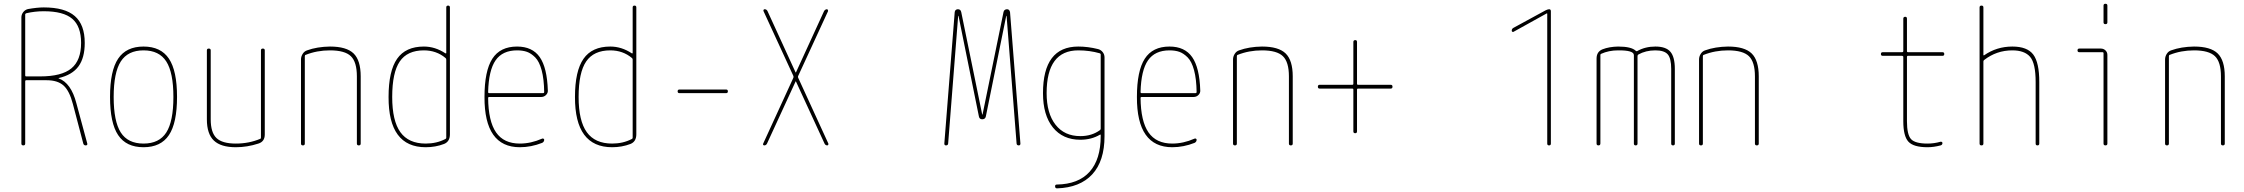

<svg xmlns="http://www.w3.org/2000/svg" viewBox="-20 -780 12040 1030"><path d="M115.2 -702.1V-375Q115.2 -370.1 120.1 -370.1H195.3Q310.5 -370.1 362.8 -413.1Q415 -456.1 415 -549.8Q415 -638.7 367.7 -679.2Q320.3 -719.7 214.8 -719.7Q167 -719.7 121.1 -709Q115.2 -707 115.2 -702.1ZM94.7 -9.8V-686.5Q94.7 -702.1 104.5 -714.8Q114.3 -727.5 129.9 -731.4Q179.7 -740.2 214.8 -740.2Q328.1 -740.2 381.3 -693.8Q434.6 -647.5 434.6 -549.8Q434.6 -469.7 400.9 -423.8Q367.2 -377.9 294.9 -361.3Q293.9 -361.3 293.9 -360.4Q293.9 -359.4 294.9 -359.4Q361.3 -335 389.6 -226.6L448.2 -9.8Q450.2 0 439.9 0Q429.7 0 426.8 -9.8L371.1 -221.7Q352.5 -293 320.8 -321.3Q289.1 -349.6 230.5 -349.6H120.1Q115.2 -349.6 115.2 -344.7V-9.8Q115.2 0 105 0Q94.7 0 94.7 -9.8Z M872.1 -450.2Q834 -509.8 750 -509.8Q666 -509.8 627.9 -450.2Q589.8 -390.6 589.8 -259.8Q589.8 -128.9 627.9 -69.3Q666 -9.8 750 -9.8Q834 -9.8 872.1 -69.3Q910.2 -128.9 910.2 -259.8Q910.2 -390.6 872.1 -450.2ZM886.2 -55.2Q842.8 9.8 750 9.8Q657.2 9.8 613.8 -55.2Q570.3 -120.1 570.3 -260.3Q570.3 -400.4 613.8 -465.3Q657.2 -530.3 750 -530.3Q842.8 -530.3 886.2 -465.3Q929.7 -400.4 929.7 -260.3Q929.7 -120.1 886.2 -55.2Z M1245.1 9.8Q1165 9.8 1127.4 -25.9Q1089.8 -61.5 1089.8 -139.6V-509.8Q1089.8 -519.5 1100.1 -519.5Q1110.4 -519.5 1110.4 -509.8V-139.6Q1110.4 -69.3 1141.1 -39.6Q1171.9 -9.8 1245.1 -9.8Q1315.4 -9.8 1376 -35.2Q1379.9 -36.1 1379.9 -42V-509.8Q1379.9 -519.5 1390.1 -519.5Q1400.4 -519.5 1400.4 -509.8V-58.6Q1400.4 -20.5 1366.2 -9.8Q1305.7 9.8 1245.1 9.8Z M1594.7 -9.8V-460.9Q1594.7 -476.6 1603.5 -490.7Q1612.3 -504.9 1627 -509.8Q1680.7 -529.3 1750 -530.3Q1838.9 -530.3 1877 -493.2Q1915 -456.1 1915 -370.1V-9.8Q1915 0 1904.8 0Q1894.5 0 1894.5 -9.8V-370.1Q1894.5 -447.3 1862.3 -478.5Q1830.1 -509.8 1750 -509.8Q1679.7 -509.8 1619.1 -485.4Q1615.2 -484.4 1615.2 -477.5V-9.8Q1615.2 0 1605 0Q1594.7 0 1594.7 -9.8Z M2253.9 -509.8Q2165 -509.8 2124.5 -450.2Q2084 -390.6 2084 -259.8Q2084 -131.8 2127.9 -70.8Q2171.9 -9.8 2263.7 -9.8Q2322.3 -9.8 2369.1 -34.2Q2374 -36.1 2374 -41V-460Q2374 -465.8 2370.1 -468.8Q2321.3 -509.8 2253.9 -509.8ZM2263.7 9.8Q2063.5 9.8 2064.5 -259.8Q2064.5 -399.4 2110.4 -464.8Q2156.2 -530.3 2253.9 -530.3Q2314.5 -530.3 2369.1 -494.1Q2374 -492.2 2374 -496.1V-740.2Q2374 -750 2383.8 -750Q2393.6 -750 2393.6 -740.2V-59.6Q2393.6 -20.5 2362.3 -7.8Q2316.4 9.8 2263.7 9.8Z M2753.9 -509.8Q2675.8 -509.8 2638.7 -456.5Q2601.6 -403.3 2598.6 -286.1Q2598.6 -280.3 2604.5 -280.3H2893.6Q2898.4 -280.3 2899.4 -285.2Q2898.4 -356.4 2885.7 -403.3Q2873 -450.2 2851.1 -472.2Q2829.1 -494.1 2806.6 -502Q2784.2 -509.8 2753.9 -509.8ZM2768.6 9.8Q2578.1 9.8 2579.1 -259.8Q2579.1 -399.4 2621.1 -464.8Q2663.1 -530.3 2753.9 -530.3Q2835.9 -530.3 2875.5 -473.6Q2915 -417 2918.9 -294.9Q2919.9 -281.2 2909.2 -270.5Q2898.4 -259.8 2883.8 -259.8H2604.5Q2599.6 -259.8 2598.6 -255.9Q2599.6 -129.9 2641.1 -69.8Q2682.6 -9.8 2768.6 -9.8Q2828.1 -9.8 2887.7 -36.1Q2891.6 -38.1 2895.5 -36.1Q2899.4 -34.2 2899.4 -30.3Q2899.4 -19.5 2888.7 -13.7Q2829.1 9.8 2768.6 9.8Z M3253.9 -509.8Q3165 -509.8 3124.5 -450.2Q3084 -390.6 3084 -259.8Q3084 -131.8 3127.9 -70.8Q3171.9 -9.8 3263.7 -9.8Q3322.3 -9.8 3369.1 -34.2Q3374 -36.1 3374 -41V-460Q3374 -465.8 3370.1 -468.8Q3321.3 -509.8 3253.9 -509.8ZM3263.7 9.8Q3063.5 9.8 3064.5 -259.8Q3064.5 -399.4 3110.4 -464.8Q3156.2 -530.3 3253.9 -530.3Q3314.5 -530.3 3369.1 -494.1Q3374 -492.2 3374 -496.1V-740.2Q3374 -750 3383.8 -750Q3393.6 -750 3393.6 -740.2V-59.6Q3393.6 -20.5 3362.3 -7.8Q3316.4 9.8 3263.7 9.8Z M3625 -280.3Q3615.2 -280.3 3615.2 -290Q3615.2 -299.8 3625 -299.8H3875Q3884.8 -299.8 3884.8 -290Q3884.8 -280.3 3875 -280.3Z M4080.1 0Q4076.2 0 4074.2 -2.9Q4072.3 -5.9 4074.2 -9.8L4236.3 -363.3Q4237.3 -368.2 4236.3 -372.1L4076.2 -719.7Q4074.2 -723.6 4076.2 -727.1Q4078.1 -730.5 4082 -730.5Q4092.8 -730.5 4097.7 -719.7L4248 -391.6H4249H4250L4400.4 -719.7Q4405.3 -729.5 4416 -730.5Q4418.9 -730.5 4420.9 -727.1Q4422.9 -723.6 4421.9 -719.7L4261.7 -372.1Q4259.8 -368.2 4261.7 -363.3L4423.8 -9.8Q4424.8 -5.9 4422.9 -2.9Q4420.9 0 4418 0Q4408.2 0 4403.3 -9.8L4250 -342.8Q4250 -343.8 4249 -343.8Q4248 -343.8 4248 -342.8L4094.7 -9.8Q4089.8 0 4080.1 0Z M5054.7 0Q5045.9 0 5045.9 -9.8L5101.6 -714.8Q5103.5 -729.5 5118.2 -730.5Q5133.8 -730.5 5136.7 -714.8L5249 -166Q5249 -165 5250 -165Q5251 -165 5251 -166L5363.3 -714.8Q5366.2 -729.5 5381.8 -730.5Q5395.5 -730.5 5398.4 -714.8L5454.1 -9.8Q5454.1 0 5445.3 0Q5434.6 0 5433.6 -9.8L5379.9 -694.3Q5379.9 -695.3 5378.9 -695.3Q5377.9 -695.3 5377.9 -694.3L5268.6 -155.3Q5265.6 -140.6 5250 -140.1Q5234.4 -139.6 5231.4 -155.3L5122.1 -694.3Q5122.1 -695.3 5121.1 -695.3Q5120.1 -695.3 5120.1 -694.3L5066.4 -9.8Q5065.4 0 5054.7 0Z M5764.6 -509.8Q5594.7 -509.8 5594.7 -280.3Q5594.7 -171.9 5642.6 -110.8Q5690.4 -49.8 5775.4 -49.8Q5836.9 -49.8 5880.9 -82Q5884.8 -85 5884.8 -89.8V-488.3Q5884.8 -492.2 5879.9 -494.1Q5825.2 -509.8 5764.6 -509.8ZM5775.4 -30.3Q5681.6 -30.3 5628.4 -96.2Q5575.2 -162.1 5575.2 -280.3Q5575.2 -530.3 5764.6 -530.3Q5816.4 -530.3 5871.1 -516.6Q5885.7 -512.7 5895.5 -500.5Q5905.3 -488.3 5905.3 -471.7V-49.8Q5905.3 84 5839.4 155.3Q5773.4 226.6 5650.4 230.5Q5640.6 230.5 5640.1 220.2Q5639.6 210 5649.4 210Q5765.6 208 5825.2 141.6Q5884.8 75.2 5884.8 -49.8V-55.7Q5884.8 -59.6 5880.9 -57.6Q5835 -30.3 5775.4 -30.3Z M6253.9 -509.8Q6175.8 -509.8 6138.7 -456.5Q6101.6 -403.3 6098.6 -286.1Q6098.6 -280.3 6104.5 -280.3H6393.6Q6398.4 -280.3 6399.4 -285.2Q6398.4 -356.4 6385.7 -403.3Q6373 -450.2 6351.1 -472.2Q6329.1 -494.1 6306.6 -502Q6284.2 -509.8 6253.9 -509.8ZM6268.6 9.8Q6078.1 9.8 6079.1 -259.8Q6079.1 -399.4 6121.1 -464.8Q6163.1 -530.3 6253.9 -530.3Q6335.9 -530.3 6375.5 -473.6Q6415 -417 6418.9 -294.9Q6419.9 -281.2 6409.2 -270.5Q6398.4 -259.8 6383.8 -259.8H6104.5Q6099.6 -259.8 6098.6 -255.9Q6099.6 -129.9 6141.1 -69.8Q6182.6 -9.8 6268.6 -9.8Q6328.1 -9.8 6387.7 -36.1Q6391.6 -38.1 6395.5 -36.1Q6399.4 -34.2 6399.4 -30.3Q6399.4 -19.5 6388.7 -13.7Q6329.1 9.8 6268.6 9.8Z M6594.7 -9.8V-460.9Q6594.7 -476.6 6603.5 -490.7Q6612.3 -504.9 6627 -509.8Q6680.7 -529.3 6750 -530.3Q6838.9 -530.3 6877 -493.2Q6915 -456.1 6915 -370.1V-9.8Q6915 0 6904.8 0Q6894.5 0 6894.5 -9.8V-370.1Q6894.5 -447.3 6862.3 -478.5Q6830.1 -509.8 6750 -509.8Q6679.7 -509.8 6619.1 -485.4Q6615.2 -484.4 6615.2 -477.5V-9.8Q6615.2 0 6605 0Q6594.7 0 6594.7 -9.8Z M7059.6 -304.7Q7049.8 -304.7 7049.8 -314.9Q7049.8 -325.2 7059.6 -325.2H7235.4Q7240.2 -325.2 7240.2 -330.1V-554.7Q7240.2 -564.5 7250 -564.9Q7259.8 -565.4 7259.8 -554.7V-330.1Q7259.8 -325.2 7264.6 -325.2H7440.4Q7450.2 -325.2 7450.2 -314.9Q7450.2 -304.7 7440.4 -304.7H7264.6Q7259.8 -304.7 7259.8 -299.8V-75.2Q7259.8 -65.4 7250 -65.4Q7240.2 -65.4 7240.2 -75.2V-299.8Q7240.2 -304.7 7235.4 -304.7Z M8099.6 -609.4Q8096.7 -607.4 8093.3 -609.4Q8089.8 -611.3 8089.8 -615.2Q8089.8 -626 8099.6 -630.9L8271.5 -724.6Q8281.2 -729.5 8290 -730.5Q8299.8 -730.5 8299.8 -719.7V-9.8Q8299.8 0 8290 0Q8280.3 0 8280.3 -9.8V-706.1Q8280.3 -708 8279.3 -708H8277.3Z M8544.9 -9.8V-465.8Q8544.9 -502.9 8577.1 -515.6Q8612.3 -529.3 8660.2 -530.3Q8731.4 -530.3 8754.9 -507.8Q8757.8 -503.9 8762.7 -505.9Q8805.7 -530.3 8860.4 -530.3Q8917 -530.3 8940.9 -502.4Q8964.8 -474.6 8964.8 -410.2V-9.8Q8964.8 0 8955.1 0Q8945.3 0 8945.3 -9.8V-410.2Q8945.3 -466.8 8926.8 -488.3Q8908.2 -509.8 8860.4 -509.8Q8808.6 -509.8 8768.6 -487.3Q8764.6 -484.4 8764.6 -478.5V-9.8Q8764.6 0 8754.9 0Q8745.1 0 8745.1 -9.8V-484.4Q8745.1 -510.7 8660.2 -509.8Q8610.4 -509.8 8569.3 -491.2Q8565.4 -490.2 8565.4 -484.4V-10.7Q8565.4 0 8555.2 0Q8544.9 0 8544.9 -9.8Z M9094.7 -9.8V-460.9Q9094.7 -476.6 9103.5 -490.7Q9112.3 -504.9 9127 -509.8Q9180.7 -529.3 9250 -530.3Q9338.9 -530.3 9377 -493.2Q9415 -456.1 9415 -370.1V-9.8Q9415 0 9404.8 0Q9394.5 0 9394.5 -9.8V-370.1Q9394.5 -447.3 9362.3 -478.5Q9330.1 -509.8 9250 -509.8Q9179.7 -509.8 9119.1 -485.4Q9115.2 -484.4 9115.2 -477.5V-9.8Q9115.2 0 9105 0Q9094.7 0 9094.7 -9.8Z M10080.1 -480.5Q10070.3 -480.5 10070.3 -490.2Q10070.3 -500 10080.1 -500H10184.6Q10189.5 -500 10190.4 -504.9V-679.7Q10190.4 -689.5 10200.2 -689.9Q10210 -690.4 10210 -679.7V-504.9Q10210 -500 10214.8 -500H10400.4Q10410.2 -500 10410.2 -490.2Q10410.2 -480.5 10400.4 -480.5H10214.8Q10210 -480.5 10210 -474.6V-129.9Q10210 -57.6 10231.9 -33.7Q10253.9 -9.8 10320.3 -9.8Q10355.5 -9.8 10389.6 -19.5Q10393.6 -20.5 10397 -18.6Q10400.4 -16.6 10400.4 -12.7Q10400.4 -2.9 10390.6 0Q10353.5 9.8 10320.3 9.8Q10245.1 9.8 10217.8 -20Q10190.4 -49.8 10190.4 -129.9V-474.6Q10190.4 -479.5 10184.6 -480.5Z M10599.6 -9.8V-740.2Q10599.6 -750 10609.9 -750Q10620.1 -750 10620.1 -740.2V-485.4Q10620.1 -481.4 10624 -483.4Q10691.4 -530.3 10775.4 -530.3Q10855.5 -530.3 10887.7 -487.3Q10919.9 -444.3 10919.9 -339.8V-9.8Q10919.9 0 10910.2 0Q10900.4 0 10900.4 -9.8V-339.8Q10900.4 -440.4 10870.6 -475.1Q10840.8 -509.8 10775.4 -509.8Q10690.4 -509.8 10624 -458Q10620.1 -455.1 10620.1 -450.2V-9.8Q10620.1 0 10609.9 0Q10599.6 0 10599.6 -9.8Z M11134.8 -500Q11125 -500 11125 -509.8Q11125 -519.5 11134.8 -519.5H11250Q11264.6 -519.5 11274.9 -509.8Q11285.2 -500 11285.2 -485.4V-9.8Q11285.2 0 11274.9 0Q11264.6 0 11264.6 -9.8V-495.1Q11264.6 -500 11259.8 -500ZM11264.6 -660.2V-750Q11264.6 -759.8 11274.9 -759.8Q11285.2 -759.8 11285.2 -750V-660.2Q11285.2 -650.4 11274.9 -650.4Q11264.6 -650.4 11264.6 -660.2Z M11594.7 -9.8V-460.9Q11594.7 -476.6 11603.5 -490.7Q11612.3 -504.9 11627 -509.8Q11680.7 -529.3 11750 -530.3Q11838.9 -530.3 11877 -493.2Q11915 -456.1 11915 -370.1V-9.8Q11915 0 11904.8 0Q11894.5 0 11894.5 -9.8V-370.1Q11894.5 -447.3 11862.3 -478.5Q11830.1 -509.8 11750 -509.8Q11679.7 -509.8 11619.1 -485.4Q11615.2 -484.4 11615.2 -477.5V-9.8Q11615.2 0 11605 0Q11594.7 0 11594.7 -9.8Z"/></svg>

Font: Rounded-X Mgen+ 1mn thin
Style: Regular
Weight: 100
Designer: [Source Han Sans]
Ryoko NISHIZUKA  (kana & ideographs); Paul D. Hunt (Latin, Greek & Cyrillic); Wenlong ZHANG  (bopomofo
Version: Version 1.059.20150602